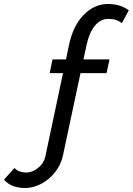

<svg xmlns="http://www.w3.org/2000/svg" viewBox="-84 -760 668 966"><path d="M42 186Q10 186 -17.5 176Q-45 166 -64 144L-11 85Q0 98 16 103Q32 108 49 108Q79 108 108.5 84Q138 60 145 23L233 -392H166L180 -461H248L263 -533Q283 -629 336.5 -684.5Q390 -740 460 -740Q521 -740 564 -708L529 -643Q504 -665 462 -665Q422 -665 394 -631.5Q366 -598 352 -536L336 -461H467L452 -392H321L233 21Q223 69 193 106.5Q163 144 123 165Q83 186 42 186Z"/></svg>

Font: Raleway Medium
Style: Italic
Weight: 500
Italic angle: -12°
Designer: Matt McInerney, Pablo Impallari, Rodrigo Fuenzalida
Foundry: Matt McInerney, Pablo Impallari, Rodrigo Fuenzalida
Version: Version 4.026